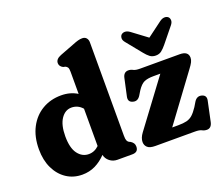

<svg xmlns="http://www.w3.org/2000/svg" viewBox="-124 -936 1328 1139"><g transform="rotate(-20 540.5 -367.0)"><path d="M24.5 -217Q24.5 -296.5 54.8 -354Q85 -411.5 137.5 -442.5Q190 -473.5 257 -473.5Q314.5 -473.5 358.5 -446V-586Q358.5 -605.5 353.8 -613Q349 -620.5 340 -624.5L326.5 -627.5Q304.5 -639 304.5 -659.5Q304.5 -685 339 -698.5L428 -732.5Q450 -741.5 463.8 -745.2Q477.5 -749 491 -749Q507.5 -749 516.8 -738.2Q526 -727.5 526 -710.5V-121.5Q526 -99.5 530 -90.5Q534 -81.5 541.5 -77L551.5 -72.5Q562 -65.5 567.8 -57Q573.5 -48.5 573.5 -35.5Q573.5 0 535 0H441.5Q414 0 393.2 -16.5Q372.5 -33 367.5 -57.5Q336 -24.5 298.5 -6.2Q261 12 216.5 12Q160.5 12 117.2 -16.8Q74 -45.5 49.2 -97Q24.5 -148.5 24.5 -217ZM198 -236Q198 -162.5 225.2 -126Q252.5 -89.5 294 -89.5Q330.5 -89.5 358.5 -117V-352.5Q343.5 -369.5 326.2 -377Q309 -384.5 290 -384.5Q250 -384.5 224 -346Q198 -307.5 198 -236ZM1026.5 -359.5 812 -69H850Q882.5 -69 903.8 -74.2Q925 -79.5 941.5 -94.2Q958 -109 976.5 -137L994 -166Q1011.5 -194 1039.5 -187.5Q1071.5 -180 1064.5 -147L1037.5 -20Q1029.5 14.5 1001.5 14.5Q985.5 14.5 972.2 7.2Q959 0 930 0H681Q646.5 0 631.8 -13.2Q617 -26.5 617 -47.5Q617 -73.5 638 -101.5L855 -393H812Q773.5 -393 752 -383Q730.5 -373 709 -340L692.5 -313Q674.5 -284.5 646.5 -292Q615 -299.5 622 -332.5L646 -442.5Q653.5 -476.5 682.5 -476.5Q698 -476.5 711 -469.2Q724 -462 752.5 -462H1002Q1056 -462 1056 -421Q1056 -408 1049.2 -394.2Q1042.5 -380.5 1026.5 -359.5ZM934.5 -545.5Q918.5 -526 903.8 -514.5Q889 -503 867.5 -503Q845.5 -503 830.5 -514.5Q815.5 -526 800 -545.5L722.5 -641Q710 -656 710.8 -669.2Q711.5 -682.5 719 -690Q728.5 -698.5 742.5 -698.2Q756.5 -698 772.5 -686.5L867 -616L961.5 -686.5Q977.5 -698 991.8 -698.2Q1006 -698.5 1015.5 -690Q1023 -682.5 1023.5 -669.2Q1024 -656 1012 -641Z"/></g></svg>

Font: Fraunces 72pt SuperSoft
Style: Bold
Weight: 700
Version: Version 1.000;[0bf87f6ff]